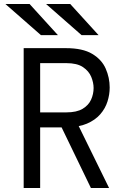

<svg xmlns="http://www.w3.org/2000/svg" viewBox="-20 -941 656 961"><path d="M98.5 0V-700H310Q394 -700 441.8 -671.2Q489.5 -642.5 509.2 -597.2Q529 -552 529 -503Q529 -468 518 -433Q507 -398 481.8 -369Q456.5 -340 415.2 -322.2Q374 -304.5 313.5 -303.5H181V0ZM435 0 281.5 -317.5 367.5 -323 526 0ZM181 -378.5H312Q364 -378.5 393.8 -396.5Q423.5 -414.5 436 -442.5Q448.5 -470.5 448.5 -500.5Q448.5 -527 436.8 -556Q425 -585 395.5 -605Q366 -625 312 -625H181ZM388.5 -765 210.5 -921H331.5L473.5 -765ZM185 -765 7 -921H128L270 -765Z"/></svg>

Font: Overpass Mono Light
Style: Regular
Weight: 400
Monospace: yes
Version: Version 4.000